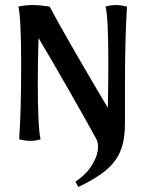

<svg xmlns="http://www.w3.org/2000/svg" viewBox="-20 -553 577 762"><path d="M279 168Q322 140 345.5 101.5Q369 63 369 30Q369 12 363 0Q327 -66 258 -187Q189 -308 133 -402Q130 -317 130 -227Q130 -47 141 0Q122 6 100 6Q82 6 56 0Q64 -106 64 -298Q64 -480 53 -527Q59 -529 77.5 -531Q96 -533 111 -533Q136 -533 177 -527Q209 -466 278 -346.5Q347 -227 408 -125Q410 -237 410 -300Q410 -486 399 -527Q419 -533 440 -533Q459 -533 484 -527Q476 -395 476 -229V-63Q476 1 459 44Q442 87 402.5 121Q363 155 291 189Z"/></svg>

Font: Mirza Medium
Style: Regular
Weight: 500
Designer: Arabic design by Kourosh Beigpour, Latin design by Eduardo Tunni, engineering by Lasse Fister
Version: Version 1.0010g